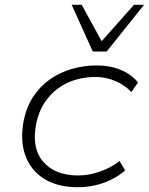

<svg xmlns="http://www.w3.org/2000/svg" viewBox="-20 -773 621 801"><path d="M303 8Q221 8 165 -26.5Q109 -61 86 -123.5Q63 -186 79 -271Q91 -328 119.5 -371Q148 -414 189 -442.5Q230 -471 280 -485.5Q330 -500 383 -500Q439 -500 483.5 -481.5Q528 -463 556 -429L528 -389Q500 -419 460 -435.5Q420 -452 379 -452Q335 -452 294.5 -440Q254 -428 221 -403.5Q188 -379 164.5 -342.5Q141 -306 131 -257Q111 -155 160.5 -98Q210 -41 306 -41Q351 -41 396.5 -57Q442 -73 479 -101L502 -62Q477 -40 445 -24Q413 -8 377.5 0Q342 8 303 8ZM367 -558 279 -753H321L404 -601L539 -753H581L425 -558Z"/></svg>

Font: Nunito Sans 7pt SemiExpanded ExtraLight
Style: Italic
Weight: 250
Width: 6
Italic angle: -9°
Designer: Vernon Adams
Foundry: Vernon Adams
Version: Version 3.101;gftools[0.9.27]